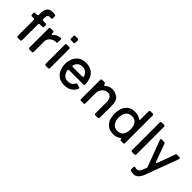

<svg xmlns="http://www.w3.org/2000/svg" viewBox="152 -1928 3360 3360"><g transform="rotate(45 1832.0 -248.0)"><path d="M227 -581V-548Q227 -537 233.5 -530.5Q240 -524 251 -524H310Q321 -524 327.5 -517.5Q334 -511 334 -500V-464Q334 -453 327.5 -446.5Q321 -440 310 -440H251Q240 -440 233.5 -433.5Q227 -427 227 -416V-24Q227 -13 220.5 -6.5Q214 0 203 0H144Q133 0 126.5 -6.5Q120 -13 120 -24V-416Q120 -427 113.5 -433.5Q107 -440 96 -440H55Q44 -440 37.5 -446.5Q31 -453 31 -464V-500Q31 -511 37.5 -517.5Q44 -524 55 -524H96Q107 -524 113.5 -530.5Q120 -537 120 -548V-591Q120 -653 149.5 -702.5Q179 -752 264 -752Q284 -752 314 -747Q336 -744 336 -721V-675Q336 -653 314 -653Q307 -653 301 -654Q295 -655 288 -655Q259 -655 243 -638.5Q227 -622 227 -581Z M516 -500V-478Q516 -458 527 -458Q534 -458 543 -468Q593 -523 672 -531Q684 -532 690.5 -525.5Q697 -519 697 -507V-445Q697 -421 685 -421Q681 -422 673 -422Q639 -422 604.5 -407Q570 -392 545.5 -364Q521 -336 516 -301V-24Q516 -13 509.5 -6.5Q503 0 492 0H433Q422 0 415.5 -6.5Q409 -13 409 -24V-500Q409 -511 415.5 -517.5Q422 -524 433 -524H492Q503 -524 509.5 -517.5Q516 -511 516 -500Z M894 -628H835Q824 -628 817.5 -634.5Q811 -641 811 -652V-709Q811 -720 817.5 -726.5Q824 -733 835 -733H894Q905 -733 911.5 -726.5Q918 -720 918 -709V-652Q918 -641 911.5 -634.5Q905 -628 894 -628ZM894 0H835Q824 0 817.5 -6.5Q811 -13 811 -24V-500Q811 -511 817.5 -517.5Q824 -524 835 -524H894Q905 -524 911.5 -517.5Q918 -511 918 -500V-24Q918 -13 911.5 -6.5Q905 0 894 0Z M1532 -235H1182Q1170 -235 1164 -228.5Q1158 -222 1160 -209Q1171 -151 1206.5 -115Q1242 -79 1303 -79Q1350 -79 1378 -96Q1406 -113 1426 -152Q1434 -167 1447 -167Q1449 -167 1457 -165L1512 -148Q1529 -142 1529 -129Q1529 -123 1526 -117Q1498 -59 1443.5 -23Q1389 13 1303 13Q1206 13 1150 -32.5Q1094 -78 1072.5 -140.5Q1051 -203 1051 -262Q1051 -321 1072.5 -383.5Q1094 -446 1150 -491.5Q1206 -537 1303 -537Q1400 -537 1456.5 -491.5Q1513 -446 1534.5 -383.5Q1556 -321 1556 -262V-249Q1556 -235 1532 -235ZM1168 -346Q1167 -343 1167 -337Q1167 -329 1173 -324Q1179 -319 1189 -319H1418Q1431 -319 1437 -325.5Q1443 -332 1440 -342Q1425 -389 1391 -417Q1357 -445 1303 -445Q1250 -445 1216.5 -418Q1183 -391 1168 -346Z M2147 -334V-24Q2147 -13 2140.5 -6.5Q2134 0 2123 0H2064Q2053 0 2046.5 -6.5Q2040 -13 2040 -24V-317Q2037 -374 2008.5 -407Q1980 -440 1935 -440Q1903 -440 1871.5 -422.5Q1840 -405 1818 -369.5Q1796 -334 1792 -281V-24Q1792 -13 1785.5 -6.5Q1779 0 1768 0H1709Q1698 0 1691.5 -6.5Q1685 -13 1685 -24V-500Q1685 -511 1691.5 -517.5Q1698 -524 1709 -524H1768Q1779 -524 1785.5 -517.5Q1792 -511 1792 -500V-495Q1792 -479 1802 -479Q1811 -479 1826 -491Q1853 -513 1884.5 -525Q1916 -537 1944 -537Q2019 -537 2083 -493.5Q2147 -450 2147 -334Z M2662 -490Q2673 -490 2673 -509V-709Q2673 -720 2679.5 -726.5Q2686 -733 2697 -733H2751Q2762 -733 2768.5 -726.5Q2775 -720 2775 -709V-24Q2775 -13 2768.5 -6.5Q2762 0 2751 0H2697Q2686 0 2679.5 -6.5Q2673 -13 2673 -24Q2673 -36 2665 -36Q2658 -36 2646 -27Q2595 13 2518 13Q2423 13 2369.5 -32.5Q2316 -78 2297 -140Q2278 -202 2278 -262Q2278 -322 2297 -384Q2316 -446 2369.5 -491.5Q2423 -537 2518 -537Q2595 -537 2646 -497Q2656 -490 2662 -490ZM2674 -262Q2674 -340 2639.5 -392.5Q2605 -445 2529 -445Q2452 -445 2415 -392Q2378 -339 2378 -262Q2378 -185 2415 -132Q2452 -79 2529 -79Q2605 -79 2639.5 -131.5Q2674 -184 2674 -262Z M3031 0H2972Q2961 0 2954.5 -6.5Q2948 -13 2948 -24V-709Q2948 -720 2954.5 -726.5Q2961 -733 2972 -733H3031Q3042 -733 3048.5 -726.5Q3055 -720 3055 -709V-24Q3055 -13 3048.5 -6.5Q3042 0 3031 0Z M3403 -166Q3413 -166 3419 -182L3537 -505Q3544 -524 3564 -524H3622Q3632 -524 3637.5 -519Q3643 -514 3643 -506Q3643 -504 3641 -496L3423 91Q3396 173 3356 214.5Q3316 256 3271 256Q3226 256 3194 247Q3175 241 3175 220V168Q3175 158 3180 152.5Q3185 147 3193 147Q3195 147 3203 149Q3224 156 3243 156Q3277 156 3296 130Q3315 104 3330 62L3347 16Q3352 0 3352 0L3165 -496L3163 -505Q3163 -514 3169 -519Q3175 -524 3185 -524H3242Q3262 -524 3269 -505L3387 -182Q3393 -166 3403 -166Z"/></g></svg>

Font: Shippori Gothic B2 Bold
Style: Regular
Weight: 700
Designer: FONTDASU
Foundry: FONTDASU / Google Inc. / but / Adobe
Version: Version 1.130